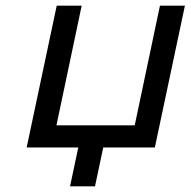

<svg xmlns="http://www.w3.org/2000/svg" viewBox="-20 -520 672 677"><path d="M180 -500 74 0H256L227 137H315L344 0H526L632 -500H544L455 -78H179L268 -500Z"/></svg>

Font: LT Wave Mono
Style: Italic
Weight: 400
Designer: Daniel Lyons
Version: Version 2.5 (Glyphs App)